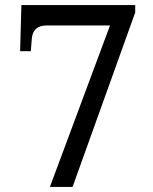

<svg xmlns="http://www.w3.org/2000/svg" viewBox="-20 -734 599 754"><path d="M176 0H265L511 -685V-714H64L59 -533H101L105 -583C108 -616 127 -634 163 -634H412Z"/></svg>

Font: Noto Serif
Style: Regular
Weight: 400
Designer: Monotype Design Team
Foundry: Monotype Imaging Inc.
Version: Version 2.015